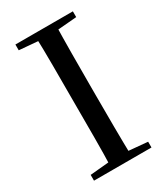

<svg xmlns="http://www.w3.org/2000/svg" viewBox="-183 -813 777 894"><g transform="rotate(-30 205.5 -366.0)"><path d="M51 0V-31L193 -44H216L360 -31V0ZM150 0Q153 -84 153 -169Q153 -254 153 -339V-392Q153 -478 153 -562.5Q153 -647 150 -732H260Q258 -648 257.5 -563Q257 -478 257 -392V-340Q257 -254 257.5 -169.5Q258 -85 260 0ZM51 -701V-732H360V-701L216 -689H193Z"/></g></svg>

Font: Noto Serif SC ExtraLight Medium
Style: Regular
Weight: 500
Version: Version 2.002-H1;hotconv 1.1.0;makeotfexe 2.6.0